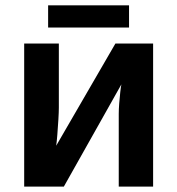

<svg xmlns="http://www.w3.org/2000/svg" viewBox="-20 -689 655 709"><path d="M428.2 -377.4 215.8 0H69.3V-528.3H197.3V-291Q197.3 -276.4 195.6 -247.8Q193.8 -219.2 191.7 -191.4Q189.5 -163.6 187.5 -150.9L406.2 -528.3H545.4V0H418.5V-268.6Q418.5 -285.2 420.2 -307.1Q421.9 -329.1 424.1 -348.9Q426.3 -368.7 428.2 -377.4ZM157.7 -669.4H456.5V-587.4H157.7Z"/></svg>

Font: Arimo
Style: Bold
Weight: 700
Designer: Steve Matteson
Foundry: Monotype Imaging Inc.
Version: Version 1.33